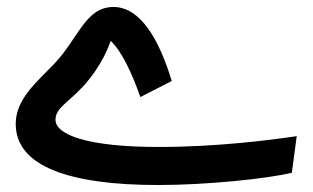

<svg xmlns="http://www.w3.org/2000/svg" viewBox="-20 -509 897 550"><path d="M433 21C573 21 744 3 816 -14L830 -119C756 -108 601 -88 435 -88C230 -88 139 -123 139 -166C139 -201 178 -216 225 -269C271 -323 291 -373 297 -392C328 -363 358 -300 382 -231L472 -277C436 -395 383 -489 305 -489C225 -489 205 -400 137 -328C89 -277 25 -227 25 -154C25 -32 180 21 433 21Z"/></svg>

Font: Noto Sans Arabic Cond SemBd
Style: Regular
Weight: 600
Width: 3
Designer: Monotype Design Team, Nadine Chahine, Nizar Qandah and Khaled Hosny
Foundry: Monotype Imaging Inc.
Version: Version 2.012